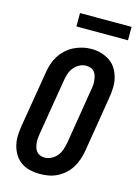

<svg xmlns="http://www.w3.org/2000/svg" viewBox="-137 -997 773 1079"><g transform="rotate(15 250.0 -458.0)"><path d="M205 8Q175 8 147 1.5Q119 -5 96 -21Q73 -37 58.5 -60.5Q44 -84 37 -111.5Q30 -139 31 -168.5Q32 -198 37 -228L91 -552Q95 -578 103 -602.5Q111 -627 125.5 -650Q140 -673 160 -691.5Q180 -710 204.5 -722Q229 -734 254 -740Q279 -746 305 -746Q335 -746 362.5 -738Q390 -730 413 -714.5Q436 -699 450.5 -675Q465 -651 472 -623.5Q479 -596 478 -566.5Q477 -537 472 -507L419 -183Q414 -157 406 -132.5Q398 -108 384 -85Q370 -62 349.5 -43.5Q329 -25 305 -13Q281 -1 255.5 3.5Q230 8 205 8ZM207 -88Q227 -88 246 -97.5Q265 -107 278.5 -123.5Q292 -140 298.5 -159.5Q305 -179 309 -198L362 -523Q365 -537 366 -551Q367 -565 365.5 -578.5Q364 -592 360.5 -605Q357 -618 348.5 -628Q340 -638 327 -642.5Q314 -647 300 -647Q280 -647 261.5 -637Q243 -627 230 -611Q217 -595 210.5 -575.5Q204 -556 201 -537L147 -212Q145 -198 143.5 -184Q142 -170 143.5 -157Q145 -144 148.5 -131Q152 -118 160 -108Q168 -98 180.5 -93Q193 -88 207 -88ZM190 -846V-924H490V-846Z"/></g></svg>

Font: Iosevka Curly Slab Oblique
Style: Bold
Weight: 700
Italic angle: -9°
Monospace: yes
Designer: Belleve Invis
Foundry: Belleve Invis
Version: Version 11.1.0; ttfautohint (v1.8.3)